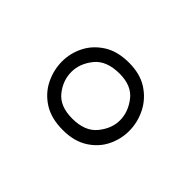

<svg xmlns="http://www.w3.org/2000/svg" viewBox="-63 -962 520 520"><g transform="rotate(-45 196.5 -702.0)"><path d="M324 -702Q324 -659 305 -630Q286 -601 256 -586Q226 -571 193 -571Q162 -571 133.5 -585Q105 -599 86.5 -628Q68 -657 68 -700Q68 -745 87 -774.5Q106 -804 136 -818.5Q166 -833 198 -833Q230 -833 258.5 -818.5Q287 -804 305.5 -775Q324 -746 324 -702ZM285 -699Q285 -749 256.5 -772Q228 -795 196 -795Q163 -795 135.5 -773Q108 -751 108 -704Q108 -655 136.5 -632Q165 -609 196 -609Q228 -609 256.5 -631Q285 -653 285 -699Z"/></g></svg>

Font: Yaldevi ExtraLight ExtraLight
Style: Regular
Weight: 250
Version: Version 1.100